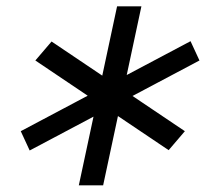

<svg xmlns="http://www.w3.org/2000/svg" viewBox="-20 -696 640 592"><path d="M71.5 -232 44 -291.5 567.5 -569 595 -509.5ZM500 -233 89 -509.5 139 -568 550 -291.5ZM223 -124.5 341 -676.5H416L298 -124.5Z"/></svg>

Font: Victor Mono Thin
Style: Italic
Weight: 100
Italic angle: -12°
Monospace: yes
Designer: Rune Bjørnerås
Version: Version 1.561;gftools[0.9.30]